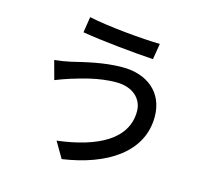

<svg xmlns="http://www.w3.org/2000/svg" viewBox="-117 -933 1235 1128"><g transform="rotate(15 500.0 -369.5)"><path d="M705 -330C705 -161 538 -72 293 -42L350 55C618 16 814 -111 814 -326C814 -475 706 -559 557 -559C441 -559 328 -529 256 -512C225 -505 187 -499 157 -496L188 -382C214 -392 247 -405 277 -414C333 -430 431 -464 545 -464C644 -464 705 -407 705 -330ZM296 -794 281 -698C395 -678 603 -658 716 -651L732 -748C631 -749 409 -769 296 -794Z"/></g></svg>

Font: Noto Sans HK Medium
Style: Regular
Weight: 500
Designer: Ryoko NISHIZUKA 西塚涼子 (kana, bopomofo & ideographs); Paul D. Hunt (Latin, Greek & Cyrillic); Sandoll Communications 산돌커뮤니
Foundry: Adobe
Version: Version 2.002;hotconv 1.0.116;makeotfexe 2.5.65601